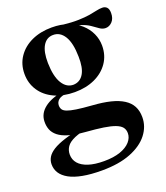

<svg xmlns="http://www.w3.org/2000/svg" viewBox="-135 -569 791 916"><g transform="rotate(-20 261.0 -111.0)"><path d="M225 254Q169 254 128 246.2Q87 238.5 60.5 223.8Q34 209 21.2 189Q8.5 169 8.5 144.5Q8.5 125.5 18.2 109Q28 92.5 50.5 78.2Q73 64 111 51.8Q149 39.5 206 29H245.5L246 39Q190 47 159.8 60.2Q129.5 73.5 117.8 91Q106 108.5 106 130Q106 156.5 122.5 175.5Q139 194.5 171 205Q203 215.5 250.5 215.5Q298.5 215.5 332.2 203.8Q366 192 383.8 172Q401.5 152 401.5 128.5Q401.5 110.5 391.8 98.2Q382 86 360.2 77.8Q338.5 69.5 302.5 64Q266.5 58.5 213.5 54.5Q163 50.5 130.2 40.8Q97.5 31 79 16Q60.5 1 53.2 -17.8Q46 -36.5 46.5 -58.5Q47 -99 81.8 -126.5Q116.5 -154 181 -164.5L194 -150Q163.5 -147 150.2 -135.8Q137 -124.5 137 -107.5Q137 -96 142.5 -87.2Q148 -78.5 163.5 -72.5Q179 -66.5 208.5 -62Q238 -57.5 286 -54Q339 -50.5 377.8 -41Q416.5 -31.5 442 -15.2Q467.5 1 480 24.5Q492.5 48 492.5 80.5Q492.5 127.5 462 167Q431.5 206.5 372 230.2Q312.5 254 225 254ZM231.5 -141.5Q172.5 -141.5 128 -162.2Q83.5 -183 59 -220.2Q34.5 -257.5 34.5 -305Q34.5 -354 60 -391.2Q85.5 -428.5 130 -449Q174.5 -469.5 231.5 -469.5Q278 -469.5 314.5 -456.5Q351 -443.5 376.5 -420.5Q402 -397.5 415.5 -368Q429 -338.5 429 -306Q429 -257 403.5 -219.8Q378 -182.5 333.5 -162Q289 -141.5 231.5 -141.5ZM238 -177Q271.5 -178.5 289.2 -208.2Q307 -238 305.5 -295Q304.5 -364.5 282.8 -399.5Q261 -434.5 225 -433.5Q192.5 -433 174.5 -403Q156.5 -373 157.5 -316Q159 -247 180.8 -211.8Q202.5 -176.5 238 -177ZM297.5 -438 281.5 -464Q331.5 -458.5 365.2 -459.5Q399 -460.5 421.8 -464.2Q444.5 -468 460.5 -471.8Q476.5 -475.5 490.5 -475.5Q505 -475.5 513.8 -466.5Q522.5 -457.5 522.5 -437.5Q522.5 -410 507.8 -394.2Q493 -378.5 474 -378.5Q458.5 -378.5 444.5 -388.5Q430.5 -398.5 412.2 -411.2Q394 -424 366.8 -432.5Q339.5 -441 297.5 -438Z"/></g></svg>

Font: Newsreader 36pt SemiBold
Style: Regular
Weight: 600
Designer: Hugues Gentile
Foundry: Production Type
Version: Version 1.003